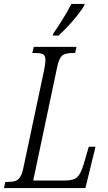

<svg xmlns="http://www.w3.org/2000/svg" viewBox="-39 -951 544 971"><path d="M-19 0 -12 -31H-2Q23 -31 38 -35.5Q53 -40 63 -56Q73 -72 80 -106L184 -596Q187 -613 189 -625.5Q191 -638 191 -645Q191 -670 179 -676.5Q167 -683 136 -683H124L132 -714H348L341 -683H331Q307 -683 291.5 -678.5Q276 -674 266.5 -659Q257 -644 250 -611L129 -38H290Q335 -38 353 -56.5Q371 -75 385 -123L410 -209H444L393 0ZM228 -771 231 -782Q252 -812 277 -852Q302 -892 322 -931H389L387 -922Q374 -901 352 -873Q330 -845 304.5 -818Q279 -791 257 -771Z"/></svg>

Font: Noto Serif ExtraCondensed Light
Style: Italic
Weight: 300
Width: 2
Italic angle: -12°
Designer: Monotype Design Team
Foundry: Monotype Imaging Inc.
Version: Version 2.014; ttfautohint (v1.8.4.7-5d5b)